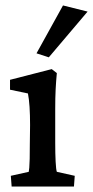

<svg xmlns="http://www.w3.org/2000/svg" viewBox="-20 -681 340 701"><path d="M22.5 0 19.5 -39.1 85 -53.7Q85.9 -57.6 86.9 -68.8Q87.9 -80.1 88.4 -101.1Q88.9 -122.1 88.9 -155.3L89.8 -224.6Q89.8 -260.7 87.9 -290.5Q85.9 -320.3 82 -339.8L16.6 -353.5V-389.6L168.9 -428.7L187.5 -414.1Q184.6 -383.8 183.1 -353.5Q181.6 -323.2 181.6 -283.2V-160.2Q181.6 -120.1 183.1 -90.8Q184.6 -61.5 187.5 -53.7L252.9 -39.1L250 0ZM158.2 -471.7 113.3 -486.3 210 -661.1 299.8 -638.7Z"/></svg>

Font: Crimson Pro ExtraLight Medium
Style: Regular
Weight: 500
Version: Version 1.002